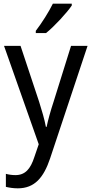

<svg xmlns="http://www.w3.org/2000/svg" viewBox="-20 -786 499 1046"><path d="M371 -756V-766H268C246 -721 208 -661 175 -618V-606H231C276 -642 346 -718 371 -756ZM2 -536 191 0 167 70C146 135 117 168 64 168C45 168 26 165 12 161V232C29 236 51 240 77 240C169 240 218 181 253 77L457 -536H367L272 -232C255 -181 241 -129 234 -95H230C222 -138 208 -184 193 -232L92 -536Z"/></svg>

Font: Noto Sans Arabic SemCond
Style: Regular
Weight: 400
Width: 4
Designer: Monotype Design Team, Nadine Chahine, Nizar Qandah and Khaled Hosny
Foundry: Monotype Imaging Inc.
Version: Version 2.012